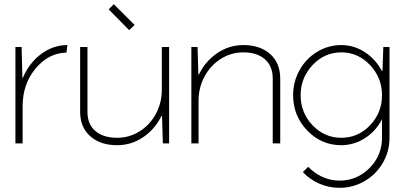

<svg xmlns="http://www.w3.org/2000/svg" viewBox="-20 -690 1947 924"><path d="M54.2 -463.9H84L87.9 -314.9H89.8Q120.1 -386.7 177.7 -429.9Q235.4 -473.1 304.2 -473.1L299.8 -437Q212.4 -434.6 150.6 -359.6Q88.9 -284.7 88.9 -179.2V0H54.2Z M365.7 -463.9H400.9V-151.9Q400.9 -91.8 439.2 -59.3Q477.5 -26.9 543.9 -26.9Q602.1 -26.9 651.6 -57.6Q701.2 -88.4 730 -141.8Q758.8 -195.3 758.8 -258.8V-463.9H793.9V0H763.7L759.8 -131.8H756.8Q725.6 -67.9 668.7 -29.5Q611.8 8.8 543.9 8.8Q462.9 8.8 414.3 -34.4Q365.7 -77.6 365.7 -151.9ZM601.6 -544.9 502.9 -645 527.8 -669.9 627.9 -569.8Z M900.9 -463.9H930.7L934.6 -332H937.5Q968.8 -396 1025.9 -434.6Q1083 -473.1 1150.9 -473.1Q1231.9 -473.1 1280.3 -429.9Q1328.6 -386.7 1328.6 -312V0H1292.5V-312Q1292.5 -372.1 1254.6 -405Q1216.8 -438 1150.9 -438Q1092.8 -438 1043.2 -407Q993.7 -376 964.6 -322.3Q935.5 -268.6 935.5 -205.1V0H900.9Z M1426.8 -231.9Q1426.8 -147.5 1484.1 -87.2Q1541.5 -26.9 1622.6 -26.9Q1703.6 -26.9 1761 -87.2Q1818.4 -147.5 1818.4 -231.9Q1818.4 -315.9 1760.7 -377Q1703.1 -438 1622.6 -438Q1542 -438 1484.4 -377Q1426.8 -315.9 1426.8 -231.9ZM1622.6 -473.1Q1684.6 -472.7 1736.3 -438.7Q1788.1 -404.8 1817.4 -349.1H1820.8L1824.7 -463.9H1854.5V-26.9Q1854.5 38.6 1822.3 94Q1790 149.4 1734.6 181.6Q1679.2 213.9 1613.8 213.9Q1563 213.9 1516.8 193.8Q1470.7 173.8 1437.5 138.2L1463.4 112.8Q1492.7 143.6 1531.7 161.4Q1570.8 179.2 1613.8 179.2Q1698.2 179.2 1758.3 118.7Q1818.4 58.1 1818.4 -26.9V-116.2Q1789.6 -59.6 1737.1 -25.6Q1684.6 8.3 1622.6 8.8Q1526.4 8.8 1458.5 -62Q1390.6 -132.8 1390.6 -231.9Q1390.6 -296.4 1421.4 -352.1Q1452.1 -407.7 1505.9 -440.4Q1559.6 -473.1 1622.6 -473.1Z"/></svg>

Font: RawengulkSans
Style: Regular
Weight: 500
Designer: gluk (gluksza@wp.pl)
Foundry: gluk (gluksza@wp.pl)
Version: Version 0.94